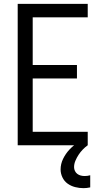

<svg xmlns="http://www.w3.org/2000/svg" viewBox="-20 -755 540 998"><path d="M72 0V-735H436V-665H150V-417H380V-347H150V-70H436V0ZM414 223Q392 223 370.5 217.5Q349 212 331.5 199.5Q314 187 304.5 167Q295 147 295 126Q295 97 308 70.5Q321 44 340.5 23Q360 2 384.5 -13.5Q409 -29 436 -40V0Q422 10 410 22.5Q398 35 388.5 49.5Q379 64 372 80.5Q365 97 365 114Q365 124 369.5 133.5Q374 143 382 149Q390 155 400 157.5Q410 160 420 160Q427 160 434.5 159Q442 158 449 156V219Q440 221 431 222Q422 223 414 223Z"/></svg>

Font: Iosevka
Style: Regular
Weight: 400
Monospace: yes
Designer: Belleve Invis
Foundry: Belleve Invis
Version: Version 33.2.3; ttfautohint (v1.8.4)